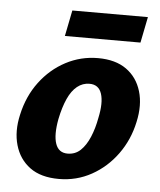

<svg xmlns="http://www.w3.org/2000/svg" viewBox="-48 -645 584 701"><g transform="rotate(5 244.5 -294.5)"><path d="M193 14Q127 14 87 -15.5Q47 -45 32.5 -95.5Q18 -146 32 -207Q47 -276 86 -328Q125 -380 180 -409Q235 -438 298 -438Q362 -438 402 -409.5Q442 -381 457 -331Q472 -281 458 -218Q444 -152 406 -99.5Q368 -47 313 -16.5Q258 14 193 14ZM217 -81Q245 -81 264.5 -99.5Q284 -118 297.5 -150Q311 -182 318 -221Q330 -277 319.5 -309.5Q309 -342 275 -342Q250 -342 230 -326Q210 -310 196 -279Q182 -248 173 -204Q162 -145 173 -113Q184 -81 217 -81ZM170 -508 189 -603H466L447 -508Z"/></g></svg>

Font: Ysabeau ExtraBold
Style: Italic
Weight: 800
Italic angle: -12°
Designer: Christian Thalmann (Catharsis Fonts)
Version: Version 2.002